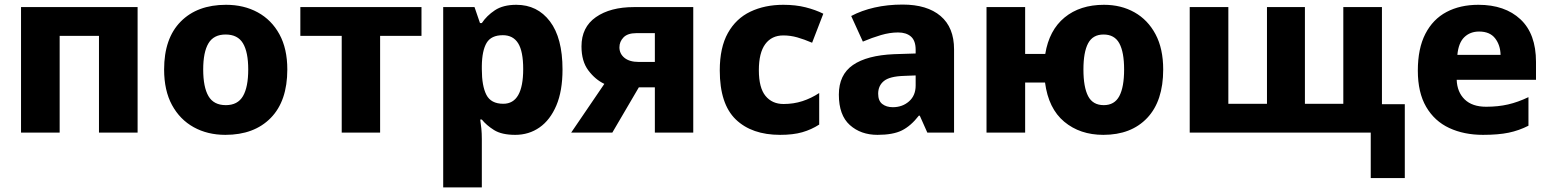

<svg xmlns="http://www.w3.org/2000/svg" viewBox="-20 -580 6782 840"><path d="M582 -549V0H413V-423H241V0H72V-549Z M1237 -276Q1237 -138 1164.5 -64Q1092 10 966 10Q888 10 827.5 -23.5Q767 -57 732.5 -120.5Q698 -184 698 -276Q698 -412 770.5 -485.5Q843 -559 969 -559Q1047 -559 1107.5 -526Q1168 -493 1202.5 -430Q1237 -367 1237 -276ZM869 -276Q869 -199 892 -159.5Q915 -120 968 -120Q1020 -120 1043 -159.5Q1066 -199 1066 -276Q1066 -352 1043 -390.5Q1020 -429 967 -429Q915 -429 892 -390.5Q869 -352 869 -276Z M1824 -423H1643V0H1475V-423H1294V-549H1824Z M2239 -559Q2331 -559 2386 -486.5Q2441 -414 2441 -276Q2441 -182 2414 -118.5Q2387 -55 2340.5 -22.5Q2294 10 2234 10Q2175 10 2141.5 -11Q2108 -32 2088 -57H2081Q2084 -38 2086 -17Q2088 4 2088 28V240H1919V-549H2056L2080 -479H2088Q2109 -511 2145 -535Q2181 -559 2239 -559ZM2180 -426Q2129 -426 2109 -392.5Q2089 -359 2088 -292V-277Q2088 -204 2108 -165Q2128 -126 2182 -126Q2269 -126 2269 -278Q2269 -355 2247 -390.5Q2225 -426 2180 -426Z M2659 0H2479L2624 -213Q2584 -232 2554 -272Q2524 -312 2524 -377Q2524 -461 2587 -505Q2650 -549 2754 -549H3013V0H2845V-198H2775ZM2690 -373Q2690 -345 2712 -327Q2734 -309 2775 -309H2845V-435H2764Q2726 -435 2708 -416.5Q2690 -398 2690 -373Z M3393 10Q3269 10 3199 -57.5Q3129 -125 3129 -272Q3129 -372 3164.5 -435.5Q3200 -499 3263 -529Q3326 -559 3407 -559Q3461 -559 3504.5 -548Q3548 -537 3582 -520L3533 -393Q3498 -408 3468 -416.5Q3438 -425 3407 -425Q3356 -425 3328 -387Q3300 -349 3300 -273Q3300 -196 3329 -160.5Q3358 -125 3408 -125Q3452 -125 3490.5 -137.5Q3529 -150 3564 -173V-35Q3530 -13 3490 -1.5Q3450 10 3393 10Z M3929 -560Q4036 -560 4095 -510Q4154 -460 4154 -364V0H4037L4004 -74H4000Q3965 -29 3926 -9.5Q3887 10 3819 10Q3746 10 3698 -33Q3650 -76 3650 -166Q3650 -253 3711.5 -295.5Q3773 -338 3892 -343L3986 -346V-362Q3986 -402 3965.5 -420Q3945 -438 3909 -438Q3873 -438 3834 -426.5Q3795 -415 3755 -398L3704 -510Q3749 -534 3806 -547Q3863 -560 3929 -560ZM3935 -248Q3872 -246 3847 -225.5Q3822 -205 3822 -170Q3822 -139 3840 -125Q3858 -111 3886 -111Q3928 -111 3957 -136.5Q3986 -162 3986 -206V-250Z M5069 -276Q5069 -138 4999 -64Q4929 10 4807 10Q4705 10 4636 -47.5Q4567 -105 4552 -219H4465V0H4296V-549H4465V-344H4553Q4570 -448 4637.5 -503.5Q4705 -559 4810 -559Q4885 -559 4943.5 -526Q5002 -493 5035.5 -430Q5069 -367 5069 -276ZM4720 -276Q4720 -199 4740.5 -159.5Q4761 -120 4809 -120Q4856 -120 4877 -159.5Q4898 -199 4898 -276Q4898 -352 4877 -390.5Q4856 -429 4808 -429Q4761 -429 4740.5 -390.5Q4720 -352 4720 -276Z M6026 -549V-124H6126V199H5977V0H5185V-549H5354V-126H5523V-549H5689V-126H5857V-549Z M6448 -559Q6564 -559 6632 -495.5Q6700 -432 6700 -309V-231H6353Q6355 -177 6388 -145Q6421 -113 6482 -113Q6534 -113 6577.5 -123Q6621 -133 6667 -155V-30Q6626 -9 6580.5 0.5Q6535 10 6468 10Q6385 10 6320.5 -20Q6256 -50 6219.5 -112.5Q6183 -175 6183 -271Q6183 -368 6216 -432Q6249 -496 6308.5 -527.5Q6368 -559 6448 -559ZM6451 -442Q6412 -442 6386.5 -417.5Q6361 -393 6356 -340H6545Q6544 -383 6521 -412.5Q6498 -442 6451 -442Z"/></svg>

Font: Noto Sans ExtraBold
Style: Regular
Weight: 800
Designer: Monotype Design Team
Foundry: Monotype Imaging Inc.
Version: Version 2.007